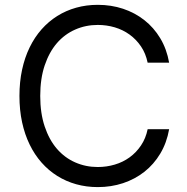

<svg xmlns="http://www.w3.org/2000/svg" viewBox="-20 -757 767 787"><path d="M585.2 -500Q577.4 -538 557.9 -566.8Q538.4 -595.5 511.2 -615.2Q484 -634.9 450.5 -644.9Q416.9 -654.8 380.7 -654.8Q331.3 -654.8 288.2 -635.8Q245 -616.8 213.2 -580.1Q181.5 -543.3 163.2 -489Q144.9 -434.7 144.9 -363.6Q144.9 -293 163.2 -238.5Q181.5 -183.9 213.2 -147.2Q245 -110.4 288.2 -91.4Q331.3 -72.4 380.7 -72.4Q416.9 -72.4 450.5 -82.4Q484 -92.3 511.2 -112Q538.4 -131.7 557.9 -160.7Q577.4 -189.6 585.2 -227.3H673.3Q663.4 -171.5 636.9 -127.3Q610.4 -83.1 571.7 -52.7Q533 -22.4 484.4 -6.2Q435.7 9.9 380.7 9.9Q334.2 9.9 292.3 -1.8Q250.4 -13.5 214.7 -35.9Q179 -58.2 150.4 -90.6Q121.8 -122.9 101.6 -164.4Q81.3 -206 70.5 -256Q59.7 -306.1 59.7 -363.6Q59.7 -421.2 70.5 -471.2Q81.3 -521.3 101.6 -562.9Q121.8 -604.4 150.4 -636.7Q179 -669 214.7 -691.4Q250.4 -713.8 292.3 -725.5Q334.2 -737.2 380.7 -737.2Q435.7 -737.2 484.4 -721.1Q533 -704.9 571.7 -674.5Q610.4 -644.2 636.9 -600.1Q663.4 -556.1 673.3 -500Z"/></svg>

Font: Fast_Sans
Style: Regular
Weight: 400
Designer: Rasmus Andersson
Foundry: rsms
Version: Version 3.018;git-588b23468